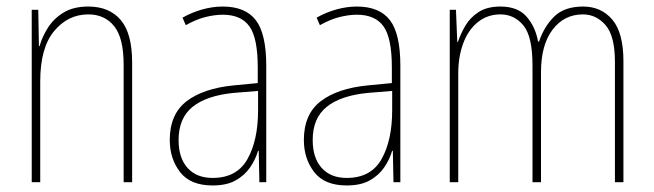

<svg xmlns="http://www.w3.org/2000/svg" viewBox="-20 -557 1999 587"><path d="M250 -537Q314 -537 349 -496Q384 -455 384 -366V0H358V-359Q358 -441 329 -477Q300 -513 250 -513Q188 -513 145.5 -462Q103 -411 103 -308V0H77V-527H97L99 -416H101Q109 -445 127 -473Q145 -501 175 -519Q205 -537 250 -537Z M661 -537Q730 -537 762 -495.5Q794 -454 794 -356V0H773L771 -96H769Q761 -69 744.5 -45Q728 -21 700.5 -5.5Q673 10 630 10Q562 10 530.5 -31Q499 -72 499 -129Q499 -208 550.5 -247.5Q602 -287 695 -296L768 -303V-351Q768 -441 742.5 -476.5Q717 -512 661 -512Q637 -512 608.5 -505Q580 -498 548 -480L538 -503Q566 -519 598 -528Q630 -537 661 -537ZM695 -273Q612 -265 569 -230.5Q526 -196 526 -129Q526 -74 553.5 -43.5Q581 -13 630 -13Q704 -13 736.5 -70.5Q769 -128 769 -220V-279Z M1071 -537Q1140 -537 1172 -495.5Q1204 -454 1204 -356V0H1183L1181 -96H1179Q1171 -69 1154.5 -45Q1138 -21 1110.5 -5.5Q1083 10 1040 10Q972 10 940.5 -31Q909 -72 909 -129Q909 -208 960.5 -247.5Q1012 -287 1105 -296L1178 -303V-351Q1178 -441 1152.5 -476.5Q1127 -512 1071 -512Q1047 -512 1018.5 -505Q990 -498 958 -480L948 -503Q976 -519 1008 -528Q1040 -537 1071 -537ZM1105 -273Q1022 -265 979 -230.5Q936 -196 936 -129Q936 -74 963.5 -43.5Q991 -13 1040 -13Q1114 -13 1146.5 -70.5Q1179 -128 1179 -220V-279Z M1763 -537Q1818 -537 1852 -497Q1886 -457 1886 -370V0H1860V-368Q1860 -447 1831.5 -480Q1803 -513 1762 -513Q1705 -513 1669.5 -466.5Q1634 -420 1634 -336V0H1608V-357Q1608 -446 1580 -479.5Q1552 -513 1510 -513Q1470 -513 1440.5 -489Q1411 -465 1396 -424Q1381 -383 1381 -333V0H1355V-527H1374L1378 -429H1380Q1388 -453 1402.5 -478Q1417 -503 1443 -520Q1469 -537 1510 -537Q1563 -537 1590 -506Q1617 -475 1625 -430H1628Q1644 -477 1675 -507Q1706 -537 1763 -537Z"/></svg>

Font: Noto Sans Devanagari UI Condensed Thin
Style: Regular
Weight: 100
Width: 3
Designer: Jelle Bosma - Monotype Design Team
Foundry: Monotype Imaging Inc.
Version: Version 2.004; ttfautohint (v1.8.4.7-5d5b)